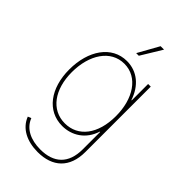

<svg xmlns="http://www.w3.org/2000/svg" viewBox="-288 -851 1158 1158"><g transform="rotate(45 290.5 -272.0)"><path d="M281.2 215.8C407.2 215.8 484.4 146 484.4 11.7V-545.9H461.9V-406.2H459C429.2 -497.1 362.3 -553.7 274.4 -553.7C145 -553.7 63.5 -433.1 63.5 -271.5C63.5 -110.8 146.5 0 274.4 0C355 0 430.2 -45.4 459 -136.7H461.9V11.7C461.9 133.8 395 193.4 281.2 193.4C199.2 193.4 133.8 162.1 109.4 97.7L87.9 106.4C115.7 179.2 189.5 215.8 281.2 215.8ZM274.4 -22.5C159.2 -22.5 85.9 -123.5 85.9 -271.5C85.9 -418.9 158.2 -531.2 274.4 -531.2C390.1 -531.2 461.9 -418.9 461.9 -271.5C461.9 -118.2 387.7 -22.5 274.4 -22.5ZM279.3 -626.5H301.8L383.3 -760.3H354Z"/></g></svg>

Font: Raveo Thin
Style: Regular
Weight: 100
Designer: Jakub Foglar, Rasmus Andersson (Inter)
Foundry: Jakubfoglar.com
Version: Version 1.100;Glyphs 3.2.3 (3260)